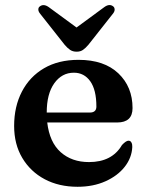

<svg xmlns="http://www.w3.org/2000/svg" viewBox="-20 -721 576 754"><path d="M500.5 -296.5Q500.5 -240 440 -240H165.5Q174.5 -162.5 218.2 -123.5Q262 -84.5 329.5 -84.5Q420 -84.5 459 -151.5Q475 -168.5 484.5 -168.5Q492.5 -168.5 496.2 -161.2Q500 -154 499.5 -143.5Q497.5 -101.5 469.8 -66Q442 -30.5 394 -9Q346 12.5 284.5 12.5Q211.5 12.5 155.5 -17.2Q99.5 -47 67.5 -100.8Q35.5 -154.5 35.5 -226.5Q35.5 -302.5 66 -361.2Q96.5 -420 153 -453Q209.5 -486 288.5 -486Q389 -486 444.8 -433Q500.5 -380 500.5 -296.5ZM270 -435.5Q223 -435.5 193.2 -394Q163.5 -352.5 163.5 -279H332.5Q358.5 -279 358.5 -302.5Q358.5 -368 334.5 -401.8Q310.5 -435.5 270 -435.5ZM327 -545Q316 -532 305.8 -525Q295.5 -518 281 -518Q266 -518 255.5 -525Q245 -532 234 -545L138.5 -666Q130.5 -675.5 130.5 -683.5Q130.5 -691.5 136 -695.5Q151 -707.5 171.5 -693L280.5 -613L389.5 -693Q410 -708 425 -695.5Q430 -691.5 430.2 -683.5Q430.5 -675.5 422.5 -666Z"/></svg>

Font: Fraunces 9pt SemiBold
Style: Regular
Weight: 600
Version: Version 1.000;[b76b70a41]